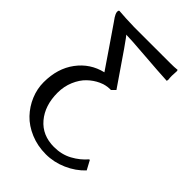

<svg xmlns="http://www.w3.org/2000/svg" viewBox="-260 -773 1141 1141"><g transform="rotate(45 311.0 -202.0)"><path d="M371.1 -313 348.1 -290H339.8Q305.7 -290 270 -273.7Q234.4 -257.3 204.1 -228.3Q173.8 -199.2 154.3 -153.3Q134.8 -107.4 134.8 -54.2Q134.8 53.2 192.1 121.1Q249.5 189 348.1 189Q411.6 189 462.4 161.4Q513.2 133.8 547.9 92.8H553.2L584 149.9Q539.1 197.8 475.3 225.8Q411.6 253.9 344.2 253.9Q274.4 253.9 214.6 228.8Q154.8 203.6 115.5 162.4Q76.2 121.1 54.2 68.4Q32.2 15.6 32.2 -40Q32.2 -155.8 91.1 -234.9Q149.9 -314 246.1 -336.9Q217.8 -377.9 160.9 -461.9Q104 -545.9 75.2 -586.9Q62.5 -604.5 58.1 -611.3Q53.7 -618.2 49.3 -627.7Q44.9 -637.2 44.9 -645Q44.9 -658.2 51.8 -658.2Q65.4 -656.7 111.3 -654.3Q157.2 -651.9 179.2 -651.9H482.9Q519.5 -651.9 543.9 -654.8L545.9 -645Q543.9 -616.7 543.9 -606Q543.9 -589.8 545.9 -574.2L543.9 -563Q473.1 -566.4 343.8 -576.7Q214.4 -586.9 179.2 -586.9Q185.1 -586.9 371.1 -313Z"/></g></svg>

Font: Linear Smooth Low Contrast
Style: Regular
Weight: 500
Designer: Philipp H. Poll, Flanker
Foundry: Philipp H. Poll, reworked by Flanker
Version: Version 1.010 | FøM Fix